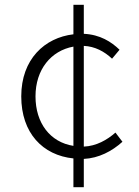

<svg xmlns="http://www.w3.org/2000/svg" viewBox="-20 -743 575 795"><path d="M284 32H327V-85C389 -88 444 -117 487 -156L458 -194C424 -164 379 -138 327 -136V-553C373 -551 412 -530 444 -500L475 -537C441 -570 394 -600 327 -603V-723H284V-601C165 -587 68 -498 68 -344C68 -192 157 -100 284 -87ZM284 -139C188 -154 127 -233 127 -344C127 -455 191 -533 284 -550Z"/></svg>

Font: Noto Sans SC Light
Style: Regular
Weight: 300
Designer: Ryoko NISHIZUKA 西塚涼子 (kana, bopomofo & ideographs); Paul D. Hunt (Latin, Greek & Cyrillic); Sandoll Communications 산돌커뮤니
Foundry: Adobe
Version: Version 2.004;hotconv 1.0.118;makeotfexe 2.5.65603